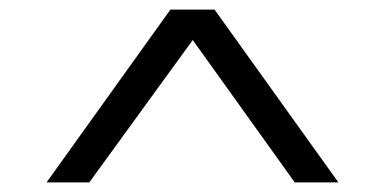

<svg xmlns="http://www.w3.org/2000/svg" viewBox="-20 -748 803 400"><path d="M77 -368 335 -728H427L685 -368H594L372 -678L392 -679L166 -368Z"/></svg>

Font: Lexend Mega Light
Style: Regular
Weight: 300
Version: Version 1.007